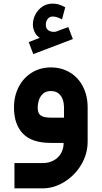

<svg xmlns="http://www.w3.org/2000/svg" viewBox="-20 -780 557 1048"><path d="M257.4 -137.9Q228.3 -137.9 212.6 -144.5Q196.9 -151.1 191.3 -163Q185.7 -175 185.7 -193.2Q185.7 -213 192.1 -233Q198.4 -253 214.2 -268Q229.9 -283 257.4 -283Q284.9 -283 300.8 -268.9Q316.8 -254.8 323.1 -234.8Q329.4 -214.9 329.4 -193.2V-137.9ZM458.4 -193.2Q458.4 -257.6 432.9 -307.2Q407.4 -356.7 361.8 -384.4Q316.2 -412 257.4 -412Q199.8 -412 154 -383.9Q108.2 -355.8 82.2 -305.8Q56.3 -255.8 56.3 -193.2Q56.3 -101.8 104.9 -50.9Q153.5 0 257.4 0H327.3Q327.3 32.7 312.6 57.6Q297.9 82.6 271.6 96.4Q245.3 110.2 212.4 110.2H58.9V248.1H212.4Q274 248.1 330.8 213.2Q387.7 178.3 423.1 119.5Q458.4 60.6 458.4 -7.7ZM161.6 -484.6 377.8 -566.9 352.6 -632.5 284.1 -606.9Q260.6 -603.7 245.1 -613.8Q229.6 -623.8 230.1 -646.4Q230.1 -662.4 240.1 -676Q250 -689.7 266.8 -689.7Q278.7 -690.1 289.3 -686.6Q299.8 -683.2 313.9 -676.6Q315.3 -675.7 316.2 -675.2Q317.6 -674.7 318.5 -674.2L336 -740.1Q316.7 -751.1 301.2 -755.6Q285.7 -760.2 266.8 -760.2Q235.5 -760.2 211.1 -743.7Q186.8 -727.1 173.2 -700.9Q159.5 -674.6 159.5 -646.4Q159.5 -624.8 169.2 -604.8Q178.9 -584.8 197.1 -573.6L136.9 -550.2Z"/></svg>

Font: Arad-FD-VF Thin
Style: Regular
Weight: 100
Designer: Mohammad Darvishi
Version: Version 1.010;September 21, 2024;FontCreator 15.0.0.2992 64-